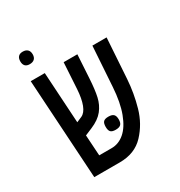

<svg xmlns="http://www.w3.org/2000/svg" viewBox="-179 -892 957 1018"><g transform="rotate(-30 300.0 -383.0)"><path d="M65.5 -609H151.5L170.5 -297L203 -311Q226.5 -321.5 240.2 -357.2Q254 -393 257.5 -450L267 -609H351L342.5 -467.5Q338.5 -399 329.2 -357.8Q320 -316.5 294.8 -284.8Q269.5 -253 219.5 -232L175.5 -213.5L183.5 -87H259.5Q303 -87 338.5 -117.5Q374 -148 397.5 -210.2Q421 -272.5 427 -365L443 -609H530L514 -363.5Q508.5 -280 485.5 -199Q462.5 -118 407.2 -59Q352 0 259.5 0H103ZM288.5 -200.5Q288.5 -222.5 297.2 -231.5Q306 -240.5 327.5 -240.5Q349.5 -240.5 359 -231.2Q368.5 -222 368.5 -200.5Q368.5 -179 359 -169.8Q349.5 -160.5 327.5 -160.5Q306 -160.5 297.2 -169.5Q288.5 -178.5 288.5 -200.5ZM70 -727.5Q70 -746 79.2 -756Q88.5 -766 106.5 -766Q125.5 -766 135.8 -756Q146 -746 146 -727.5Q146 -709 135.8 -699.2Q125.5 -689.5 106.5 -689.5Q88.5 -689.5 79.2 -699.2Q70 -709 70 -727.5Z"/></g></svg>

Font: JuliaMono
Style: Italic
Weight: 400
Italic angle: -9°
Monospace: yes
Designer: cormullion
Foundry: corm
Version: Version 0.057; ttfautohint (v1.8.4)